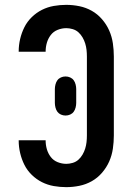

<svg xmlns="http://www.w3.org/2000/svg" viewBox="-20 -763 540 791"><path d="M253 8Q227 8 201.5 3.5Q176 -1 153 -12.5Q130 -24 111 -42.5Q92 -61 80.5 -84Q69 -107 63 -132.5Q57 -158 57 -184V-185H168V-184Q168 -166 173 -148.5Q178 -131 189 -116.5Q200 -102 217.5 -95Q235 -88 253 -88Q266 -88 279.5 -92Q293 -96 303 -105Q313 -114 320 -126Q327 -138 331 -151Q335 -164 336.5 -177.5Q338 -191 338 -205V-530Q338 -544 336.5 -557.5Q335 -571 331 -584Q327 -597 320 -609Q313 -621 303 -630Q293 -639 279.5 -643Q266 -647 253 -647Q235 -647 217.5 -640Q200 -633 189 -618.5Q178 -604 173 -586.5Q168 -569 168 -551V-550H57V-551Q57 -577 63 -602.5Q69 -628 80.5 -651Q92 -674 111 -692.5Q130 -711 153 -722.5Q176 -734 201.5 -738.5Q227 -743 253 -743Q280 -743 307 -737.5Q334 -732 358 -718.5Q382 -705 400.5 -683.5Q419 -662 430 -637Q441 -612 445 -584.5Q449 -557 449 -530V-205Q449 -178 445 -150.5Q441 -123 430 -98Q419 -73 400.5 -51.5Q382 -30 358 -16.5Q334 -3 307 2.5Q280 8 253 8ZM250 -287Q240 -287 231 -291Q222 -295 216.5 -302.5Q211 -310 208.5 -320Q206 -330 206 -339V-396Q206 -405 208.5 -415Q211 -425 216.5 -432.5Q222 -440 231 -444Q240 -448 250 -448Q260 -448 269 -444Q278 -440 283.5 -432.5Q289 -425 291.5 -415Q294 -405 294 -396V-339Q294 -330 291.5 -320Q289 -310 283.5 -302.5Q278 -295 269 -291Q260 -287 250 -287Z"/></svg>

Font: Iosevka SS18
Style: Bold
Weight: 700
Monospace: yes
Designer: Belleve Invis
Foundry: Belleve Invis
Version: Version 25.1.1; ttfautohint (v1.8.4)